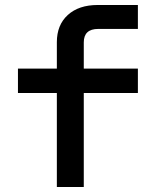

<svg xmlns="http://www.w3.org/2000/svg" viewBox="-20 -750 640 770"><path d="M208 0V-377H52V-475H208V-581Q208 -650 252 -690Q296 -730 372 -730H533V-634H374Q316 -634 316 -580V-475H533V-377H316V0Z"/></svg>

Font: JetBrains Mono SemiBold
Style: Regular
Weight: 472
Monospace: yes
Designer: Philipp Nurullin, Konstantin Bulenkov
Foundry: JetBrains
Version: Version 2.305; ttfautohint (v1.8.4.7-5d5b)